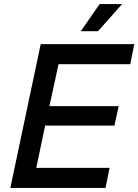

<svg xmlns="http://www.w3.org/2000/svg" viewBox="-20 -928 683 948"><path d="M31 0 181 -710H643L623 -611H269L224 -404H566L545 -308H203L159 -99H521L501 0ZM379 -774 472 -908H583L464 -774Z"/></svg>

Font: Geist Medium
Style: Italic
Weight: 500
Italic angle: -12°
Designer: Basement.studio, Andrés Briganti, Mateo Zaragoza
Foundry: Basement.studio, Vercel, Andrés Briganti, Guido Ferreyra, Mateo Zaragoza
Version: Version 1.500; ttfautohint (v1.8.4.7-5d5b)